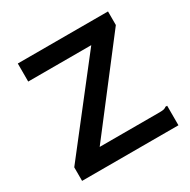

<svg xmlns="http://www.w3.org/2000/svg" viewBox="-143 -759 886 894"><g transform="rotate(-30 300.0 -311.5)"><path d="M50 -73 403 -526H64V-623H549V-550L200 -96H522Q538 -96 545.5 -98Q553 -100 559 -105H568V0H50Z"/></g></svg>

Font: Inconsolata Expanded Bold
Style: Regular
Weight: 700
Width: 7
Monospace: yes
Designer: Raph Levien, Cyreal, Brenton Simpson
Foundry: Raph Levien, Cyreal, Google
Version: Version 3.001; ttfautohint (v1.8.2.53-6de2)